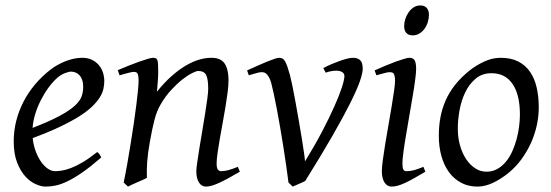

<svg xmlns="http://www.w3.org/2000/svg" viewBox="-20 -671 2041 711"><path d="M190.9 -381.8Q174.8 -367.2 159.4 -346.2Q144 -325.2 131.6 -300.8Q119.1 -276.4 110.8 -249.8Q102.5 -223.1 100.6 -197.3Q164.6 -222.2 201.9 -242.4Q239.3 -262.7 258.3 -280.8Q277.3 -298.8 282.7 -315.4Q288.1 -332 288.1 -349.1Q288.1 -364.3 284.2 -375.2Q280.3 -386.2 273.9 -392.8Q267.6 -399.4 259.5 -402.6Q251.5 -405.8 243.2 -405.8Q235.4 -405.8 220.2 -400.1Q205.1 -394.5 190.9 -381.8ZM366.2 -371.1Q366.2 -357.4 363 -342.3Q359.9 -327.1 349.9 -311Q339.8 -294.9 322 -277.3Q304.2 -259.8 274.7 -241Q245.1 -222.2 202.6 -201.9Q160.2 -181.6 101.1 -159.7Q104 -132.3 112.5 -109.9Q121.1 -87.4 132.6 -71.3Q144 -55.2 157.5 -46.1Q170.9 -37.1 184.1 -37.1Q194.3 -37.1 209 -39.3Q223.6 -41.5 242.9 -48.8Q262.2 -56.2 286.4 -70.3Q310.5 -84.5 339.8 -107.9Q345.2 -105 349.4 -98.4Q353.5 -91.8 355 -87.9Q314.9 -53.2 284.2 -32Q253.4 -10.7 229.2 0.7Q205.1 12.2 185.8 16.1Q166.5 20 148.9 20Q132.8 20 112.3 11Q91.8 2 73.7 -17.8Q55.7 -37.6 43.2 -69.6Q30.8 -101.6 30.8 -147.9Q30.8 -186 40 -222.9Q49.3 -259.8 66.7 -293.7Q84 -327.6 109.4 -357.9Q134.8 -388.2 167 -413.1Q178.2 -421.9 192.4 -429.9Q206.5 -438 221.9 -444.1Q237.3 -450.2 253.2 -453.6Q269 -457 284.2 -457Q305.2 -457 320.6 -449.5Q335.9 -441.9 346.2 -429.7Q356.4 -417.5 361.3 -402.1Q366.2 -386.7 366.2 -371.1Z M868.2 -35.2Q823.7 -8.8 792.7 5.6Q761.7 20 743.2 20Q726.1 20 716.6 4.6Q707 -10.7 707 -37.1Q707 -45.9 710.2 -68.6Q713.4 -91.3 718.3 -121.6Q723.1 -151.9 729 -186Q734.9 -220.2 739.7 -251Q744.6 -281.7 747.8 -306.2Q751 -330.6 751 -341.8Q751 -378.9 743.2 -393.6Q735.4 -408.2 713.9 -408.2Q707.5 -408.2 691.7 -400.4Q675.8 -392.6 655.8 -377Q635.7 -361.3 614 -337.9Q592.3 -314.5 574.2 -283.2Q560.5 -259.8 552 -227.1Q543.5 -194.3 535.2 -147Q527.3 -103.5 525.1 -72.3Q522.9 -41 523.9 -12.2Q517.6 -8.8 508.1 -4.6Q498.5 -0.5 488.5 3.9Q478.5 8.3 469.2 12.5Q460 16.6 454.1 20L438 4.9Q444.8 -27.3 451.4 -64.9Q458 -102.5 464.1 -140.4Q470.2 -178.2 475.6 -215.1Q481 -252 484.9 -283Q488.8 -314 491 -337.4Q493.2 -360.8 493.2 -372.1Q493.2 -383.3 491.9 -389.9Q490.7 -396.5 488.5 -399.7Q486.3 -402.8 482.9 -403.8Q479.5 -404.8 475.1 -404.8Q470.7 -404.8 462.2 -402.8Q453.6 -400.9 444.8 -398.4Q434.6 -395.5 422.9 -392.1L416 -411.1Q436.5 -419.9 457.3 -428.2Q478 -436.5 496.1 -442.9Q514.2 -449.2 527.6 -453.1Q541 -457 546.9 -457Q553.7 -457 557.6 -454.8Q561.5 -452.6 563.2 -446.8Q564.9 -440.9 565.4 -430.2Q565.9 -419.4 565.9 -401.9Q565.9 -396.5 565.4 -387.2Q564.9 -377.9 564.2 -367.4Q563.5 -356.9 562.5 -346.9Q561.5 -336.9 561 -331.1Q587.4 -364.3 614.3 -388.2Q641.1 -412.1 667 -427.5Q692.9 -442.9 717 -450Q741.2 -457 763.2 -457Q778.3 -457 790.3 -452.6Q802.2 -448.2 810.1 -438.2Q817.9 -428.2 822 -411.9Q826.2 -395.5 826.2 -372.1Q826.2 -355 823 -329.6Q819.8 -304.2 814.9 -274.7Q810.1 -245.1 804.2 -213.9Q798.3 -182.6 793.5 -154.3Q788.6 -126 785.4 -102.8Q782.2 -79.6 782.2 -65.9Q782.2 -49.3 786.6 -43.2Q791 -37.1 799.8 -37.1Q811 -37.1 825.7 -41Q840.3 -44.9 860.8 -53.2Z M1323.2 -416Q1323.2 -400.4 1312.5 -369.6Q1301.8 -338.9 1276.9 -289.1Q1252 -239.3 1211.2 -168.2Q1170.4 -97.2 1110.4 -1Q1106 1.5 1100.1 4.2Q1094.2 6.8 1087.9 9.5Q1081.5 12.2 1075.2 15.1Q1068.8 18.1 1064 20L1048.3 4.9Q1044.9 -22.5 1040 -56.4Q1035.2 -90.3 1029.5 -126.2Q1023.9 -162.1 1017.6 -198.2Q1011.2 -234.4 1005.4 -266.1Q999.5 -297.9 993.9 -323.2Q988.3 -348.6 984.4 -363.8Q980.5 -377 976.1 -384.8Q971.7 -392.6 967 -397Q962.4 -401.4 958 -402.6Q953.6 -403.8 949.2 -403.8Q944.3 -403.8 936.5 -402.1Q928.7 -400.4 920.9 -397.9Q912.1 -395.5 901.4 -392.1L895 -410.2Q915.5 -419.4 934.6 -428Q953.6 -436.5 969.2 -442.9Q984.9 -449.2 996.6 -453.1Q1008.3 -457 1014.2 -457Q1021.5 -457 1026.6 -453.9Q1031.7 -450.7 1035.9 -443.4Q1040 -436 1044.2 -424.1Q1048.3 -412.1 1053.2 -395Q1056.6 -382.3 1062.3 -355.5Q1067.9 -328.6 1074 -294.9Q1080.1 -261.2 1086.4 -224.9Q1092.8 -188.5 1097.9 -156.7Q1103 -125 1106.2 -102.3Q1109.4 -79.6 1109.4 -73.2Q1145.5 -131.8 1172.9 -184.1Q1200.2 -236.3 1218.5 -277.6Q1236.8 -318.8 1246.1 -347.7Q1255.4 -376.5 1255.4 -389.2Q1255.4 -398.9 1247.1 -404.1Q1238.8 -409.2 1225.1 -409.2Q1216.8 -409.2 1206.8 -407.5Q1196.8 -405.8 1186 -401.9L1177.2 -418.9Q1190.9 -426.3 1206.8 -433.1Q1222.7 -439.9 1237.8 -445.3Q1252.9 -450.7 1265.9 -453.9Q1278.8 -457 1287.1 -457Q1304.2 -457 1313.7 -448.2Q1323.2 -439.5 1323.2 -416Z M1555.2 -35.2Q1532.2 -21.5 1513.9 -11.2Q1495.6 -1 1480.5 6.1Q1465.3 13.2 1453.1 16.6Q1440.9 20 1430.2 20Q1413.6 20 1403.8 4.6Q1394 -10.7 1394 -37.1Q1394 -51.8 1397.7 -78.9Q1401.4 -106 1406.7 -138.9Q1412.1 -171.9 1418.5 -207.8Q1424.8 -243.7 1430.2 -276.1Q1435.5 -308.6 1439.2 -334Q1442.9 -359.4 1442.9 -371.1Q1442.9 -382.3 1441.4 -388.9Q1439.9 -395.5 1437.5 -398.7Q1435.1 -401.9 1431.2 -402.8Q1427.2 -403.8 1422.9 -403.8Q1418.9 -403.8 1410.9 -402.1Q1402.8 -400.4 1394.5 -397.9Q1385.3 -395.5 1374 -392.1L1367.2 -410.2Q1387.7 -419.4 1408 -428Q1428.2 -436.5 1445.8 -442.9Q1463.4 -449.2 1476.6 -453.1Q1489.7 -457 1496.1 -457Q1509.8 -457 1515.4 -447.8Q1521 -438.5 1521 -416Q1521 -401.9 1517.3 -374.3Q1513.7 -346.7 1507.8 -312.5Q1502 -278.3 1495.6 -241Q1489.3 -203.6 1483.4 -169.4Q1477.5 -135.3 1473.9 -107.7Q1470.2 -80.1 1470.2 -65.9Q1470.2 -50.8 1473.4 -43.9Q1476.6 -37.1 1484.9 -37.1Q1500 -37.1 1513.9 -41Q1527.8 -44.9 1547.9 -53.2ZM1568.4 -616.2Q1568.4 -602.5 1564.2 -589.1Q1560.1 -575.7 1552.2 -564.7Q1544.4 -553.7 1533.2 -546.9Q1522 -540 1508.3 -540Q1493.2 -540 1484.9 -548.8Q1476.6 -557.6 1476.6 -574.2Q1476.6 -587.4 1481 -600.8Q1485.4 -614.3 1493.2 -625.5Q1501 -636.7 1512 -643.8Q1522.9 -650.9 1536.6 -650.9Q1551.8 -650.9 1560.1 -641.8Q1568.4 -632.8 1568.4 -616.2Z M1905.3 -246.1Q1905.3 -320.8 1877.9 -360.4Q1850.6 -399.9 1800.3 -399.9Q1765.1 -399.9 1741.2 -379.6Q1717.3 -359.4 1702.6 -328.6Q1688 -297.9 1681.6 -262Q1675.3 -226.1 1675.3 -194.8Q1675.3 -162.1 1683.3 -133.1Q1691.4 -104 1705.8 -82.3Q1720.2 -60.5 1739.5 -47.9Q1758.8 -35.2 1781.2 -35.2Q1803.7 -35.2 1821.5 -45.2Q1839.4 -55.2 1853.3 -72Q1867.2 -88.9 1877 -110.6Q1886.7 -132.3 1893.1 -155.8Q1899.4 -179.2 1902.3 -202.6Q1905.3 -226.1 1905.3 -246.1ZM1975.1 -272.9Q1975.1 -240.2 1967.8 -206.8Q1960.4 -173.3 1946.3 -141.8Q1932.1 -110.4 1911.4 -81.8Q1890.6 -53.2 1863.3 -30.8Q1850.6 -20.5 1836.4 -11.2Q1822.3 -2 1807.6 5.1Q1793 12.2 1777.8 16.1Q1762.7 20 1748 20Q1713.9 20 1687.3 5.6Q1660.6 -8.8 1642.3 -33.9Q1624 -59.1 1614.5 -93.5Q1605 -127.9 1605 -168Q1605 -203.1 1610.8 -235.6Q1616.7 -268.1 1629.9 -298.3Q1643.1 -328.6 1665 -356.4Q1687 -384.3 1719.2 -410.2Q1744.1 -429.7 1773.9 -443.4Q1803.7 -457 1834 -457Q1872.1 -457 1898.9 -443.4Q1925.8 -429.7 1942.6 -405.3Q1959.5 -380.9 1967.3 -347.2Q1975.1 -313.5 1975.1 -272.9Z"/></svg>

Font: Gentium Basic
Style: Italic
Weight: 400
Italic angle: -8°
Designer: J. Victor Gaultney and Annie Olsen
Foundry: SIL International
Version: Version 1.102; 2013; Maintenance release